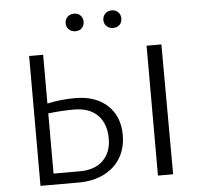

<svg xmlns="http://www.w3.org/2000/svg" viewBox="-57 -910 1012 969"><g transform="rotate(-5 449.0 -425.5)"><path d="M307 -806Q307 -826 320 -838.5Q333 -851 353 -851Q373 -851 385.5 -838.5Q398 -826 398 -806Q398 -787 385.5 -774.5Q373 -762 353 -762Q333 -762 320 -774.5Q307 -787 307 -806ZM589 -806Q589 -786 576.5 -774Q564 -762 544 -762Q524 -762 511 -774.5Q498 -787 498 -806Q498 -825 511 -838Q524 -851 544 -851Q564 -851 576.5 -838.5Q589 -826 589 -806ZM545 -219Q545 -154 515.5 -104.5Q486 -55 431 -27.5Q376 0 303 0H109V-658H180V-411Q251 -426 322 -426Q424 -426 484.5 -370.5Q545 -315 545 -219ZM781 0H704V-658H779ZM473 -208Q473 -283 431 -326Q389 -369 310 -369Q249 -369 180 -361V-56H314Q389 -56 431 -97Q473 -138 473 -208Z"/></g></svg>

Font: Ysabeau SC
Style: Regular
Weight: 400
Designer: Christian Thalmann (Catharsis Fonts)
Version: Version 0.003